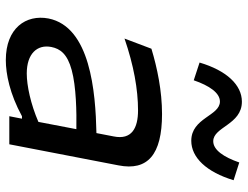

<svg xmlns="http://www.w3.org/2000/svg" viewBox="-116 -724 852 660"><g transform="rotate(90 310.0 -394.0)"><path d="M476 0 548.5 -375.5C568 -475 512.5 -525 372 -525C292.5 -525 213.5 -508.5 147.5 -488.5L112.5 -396C204 -427.5 287 -442.5 359.5 -442.5C420 -442.5 461.5 -421 449 -359L437.5 -299.5C295.5 -296.5 72 -278.5 43.5 -134.5C29 -57.5 76.5 12 186.5 12C234 12 302.5 -1.5 379.5 -43.5H388L379.5 0ZM141.5 -144.5C147.5 -174.5 165 -199.5 221 -214.5C277.5 -230 365.5 -231.5 424 -230.5L399 -100C337.5 -73.5 274.5 -60 232.5 -60C165 -60 132 -95.5 141.5 -144.5ZM195 -654 256 -634C274.5 -688 299.5 -724 329 -724C378.5 -724 385 -625.5 464 -625.5C521.5 -625.5 571.5 -678 599.5 -771L538.5 -790.5C520 -737 495.5 -701 465.5 -701C416 -701 408.5 -799.5 329.5 -799.5C272 -799.5 222.5 -747 195 -654Z"/></g></svg>

Font: Monaspace Argon
Style: Italic
Weight: 400
Italic angle: -11°
Designer: Riley Cran & the Lettermatic Team
Foundry: Lettermatic
Version: Version 1.101 (Monaspace Argon)